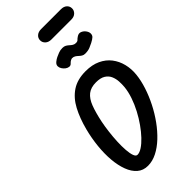

<svg xmlns="http://www.w3.org/2000/svg" viewBox="-453 -1611 1708 1708"><g transform="rotate(-45 401.0 -757.5)"><path d="M289 9.5Q230 9.5 189.5 -25.5Q149 -60.5 126 -121.8Q103 -183 96.2 -262Q89.5 -341 98.5 -430Q107.5 -519 130.5 -608.5Q159.5 -720 203.8 -803.2Q248 -886.5 317.5 -932.8Q387 -979 490.5 -979Q572.5 -979 631.8 -951.2Q691 -923.5 728 -875.5Q765 -827.5 780.2 -766Q795.5 -704.5 788.5 -637.5Q781.5 -570.5 757.5 -496.8Q733.5 -423 696.8 -350.5Q660 -278 613.2 -213.2Q566.5 -148.5 513.2 -98.2Q460 -48 403 -19.2Q346 9.5 289 9.5ZM275 -560.5Q265 -510.5 257.8 -451.8Q250.5 -393 248 -335.5Q245.5 -278 249 -230.5Q252.5 -183 263 -154.5Q273.5 -126 292.5 -126Q318.5 -126 352.2 -148Q386 -170 422.8 -208.8Q459.5 -247.5 495 -297.8Q530.5 -348 560.5 -405Q590.5 -462 610.5 -520.8Q630.5 -579.5 636 -634Q639 -666.5 637 -702.8Q635 -739 621.2 -771Q607.5 -803 575.5 -823.2Q543.5 -843.5 486.5 -843.5Q421.5 -843.5 382.2 -812.5Q343 -781.5 319 -718.8Q295 -656 275 -560.5ZM600 -1091Q581 -1091 567.8 -1099.2Q554.5 -1107.5 543.2 -1118.2Q532 -1129 519 -1137.2Q506 -1145.5 487.5 -1145.5Q480.5 -1145.5 468 -1138.8Q455.5 -1132 447 -1122Q434.5 -1107.5 417.2 -1109Q400 -1110.5 384 -1122.2Q368 -1134 357.2 -1151.2Q346.5 -1168.5 346.5 -1185.5Q346.5 -1206 366 -1222Q385.5 -1238 403.5 -1246Q418.5 -1253 440.8 -1262Q463 -1271 490.5 -1271Q512.5 -1271 526.8 -1262.8Q541 -1254.5 552.5 -1243.8Q564 -1233 577 -1224.8Q590 -1216.5 608.5 -1216.5Q628 -1216.5 636.2 -1226Q644.5 -1235.5 661.5 -1246.5Q685 -1262.5 708 -1253.5Q731 -1244.5 746 -1223.8Q761 -1203 761 -1183.5Q761 -1162.5 748 -1149.8Q735 -1137 704 -1121Q687.5 -1112.5 662.2 -1101.8Q637 -1091 600 -1091ZM476 -1393Q441 -1393 420 -1412Q399 -1431 399 -1458.5Q399 -1486.5 420 -1505Q441 -1523.5 476 -1523.5H725.5Q761 -1523.5 781.2 -1505Q801.5 -1486.5 801.5 -1458.5Q801.5 -1432 781.2 -1412.5Q761 -1393 725.5 -1393Z"/></g></svg>

Font: Edu QLD Hand
Style: Regular
Weight: 400
Designer: Tina and Corey Anderson, Eben Sorkin
Foundry: Sorkin Type Co.
Version: Version 2.000